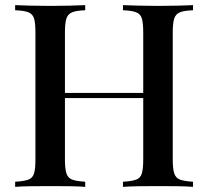

<svg xmlns="http://www.w3.org/2000/svg" viewBox="-20 -728 811 748"><path d="M459 0V-20Q493 -22 510 -28Q527 -34 532.5 -52Q538 -70 538 -106V-602Q538 -639 532.5 -656.5Q527 -674 509.5 -680.5Q492 -687 459 -688V-708Q484 -707 521.5 -706Q559 -705 596 -705Q638 -705 674 -706Q710 -707 732 -708V-688Q699 -687 682 -680.5Q665 -674 659 -656.5Q653 -639 653 -602V-106Q653 -70 659 -52Q665 -34 682 -28Q699 -22 732 -20V0Q710 -2 674 -2.5Q638 -3 596 -3Q559 -3 521.5 -2.5Q484 -2 459 0ZM39 0V-20Q73 -22 90 -28Q107 -34 112.5 -52Q118 -70 118 -106V-602Q118 -639 112.5 -656.5Q107 -674 89.5 -680.5Q72 -687 39 -688V-708Q62 -707 98.5 -706Q135 -705 177 -705Q215 -705 251.5 -706Q288 -707 312 -708V-688Q279 -687 262 -680.5Q245 -674 239 -656.5Q233 -639 233 -602V-106Q233 -70 239 -52Q245 -34 262 -28Q279 -22 312 -20V0Q288 -2 251.5 -2.5Q215 -3 177 -3Q135 -3 98.5 -2.5Q62 -2 39 0ZM188 -346V-366H583V-346Z"/></svg>

Font: Playfair Display Medium
Style: Regular
Weight: 500
Designer: Claus Eggers Sørensen
Foundry: Claus Eggers Sørensen
Version: Version 1.203